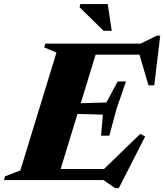

<svg xmlns="http://www.w3.org/2000/svg" viewBox="-62 -904 824 964"><path d="M221.5 -640 160 -666 165.5 -685H435L225.5 0H-42L-36.5 -19L40 -48ZM632 -651 668 -629.5H315L334.5 -685H643.5L726 -725H742.5L712.5 -475.5H683.5ZM516 40.5 457.5 0H125L145.5 -55.5H507.5L440.5 -36.5L642.5 -232L667 -219L534.5 40.5ZM487 -223H445.5L454.5 -328.5L250 -334L266 -383.5L472 -389.5L529 -495H570.5L523.5 -358.5ZM499 -749.5H458L337.5 -867.5L341.5 -883.5H479Z"/></svg>

Font: Newsreader 36pt ExtraBold
Style: Italic
Weight: 800
Italic angle: -17°
Designer: Hugues Gentile
Foundry: Production Type
Version: Version 1.003